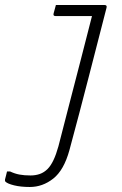

<svg xmlns="http://www.w3.org/2000/svg" viewBox="-115 -546 485 766"><path d="M302 -526Q313 -526 310 -515Q277 -387 239.5 -241Q202 -95 162 53Q140 133 97.5 166.5Q55 200 4 200Q-32 200 -58.5 193.5Q-85 187 -93 179Q-96 176 -95 170Q-93 162 -91 154.5Q-89 147 -87 138H-75Q-56 147 -37 150.5Q-18 154 7 154Q27 154 44 148Q61 142 75 128Q100 103 118 38Q137 -35 160 -125Q183 -215 207.5 -308.5Q232 -402 252 -482H106Q96 -482 99 -493L108 -526Z"/></svg>

Font: Recursive Sn Lnr St Lt
Style: Italic
Weight: 300
Italic angle: -15°
Version: Version 1.079;hotconv 1.0.112;makeotfexe 2.5.65598; ttfautoh